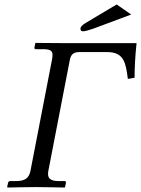

<svg xmlns="http://www.w3.org/2000/svg" viewBox="-20 -838 631 859"><path d="M460 -605C536 -605 543 -554 552 -485L582 -490C582 -531 585 -591 591 -645H267C254 -645 140 -646 140 -646L138 -645L134 -625C133 -621 136 -618 140 -618H170C204 -618 215 -612 215 -592C215 -586 214 -580 213 -573L116 -72C109 -41 92 -28 52 -28H26C21 -28 17 -25 16 -20L12 -1L14 1C14 1 101 -1 140 -1C176 -1 269 1 269 1L271 -1L275 -20C276 -25 273 -28 269 -28H242C208 -28 195 -39 195 -59C195 -63 195 -67 196 -72L293 -573C299 -599 314 -605 336 -605ZM352 -698C361 -698 377 -703 398 -710L567 -773L502 -818L361 -734C347 -725 340 -718 340 -709C340 -701 344 -698 352 -698Z"/></svg>

Font: Libertinus Serif
Style: Italic
Weight: 400
Italic angle: -12°
Designer: Philipp H. Poll, Khaled Hosny
Foundry: Caleb Maclennan
Version: Version 7.050;RELEASE